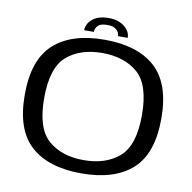

<svg xmlns="http://www.w3.org/2000/svg" viewBox="-86 -878 972 970"><g transform="rotate(10 399.5 -393.5)"><path d="M393.5 5Q224.5 5 134 -76.2Q43.5 -157.5 43.5 -337.5Q43.5 -517.5 134 -599Q224.5 -680.5 393.8 -680.5Q563 -680.5 653.5 -599Q744 -517.5 744 -337.5Q744 -157.5 653.5 -76.2Q563 5 393.5 5ZM393.5 -63Q506.5 -63 575.5 -122.5Q644.5 -182 644.5 -337.5Q644.5 -494 575.5 -553.2Q506.5 -612.5 393.5 -612.5Q280.5 -612.5 211.8 -553.2Q143 -494 143 -337.5Q143 -182 211.8 -122.5Q280.5 -63 393.5 -63ZM394 -792Q445 -792 475.5 -767.2Q506 -742.5 506 -710H456Q456 -728 441.2 -742.2Q426.5 -756.5 394 -756.5Q359 -756.5 345.5 -742.2Q332 -728 332 -710H282.5Q282.5 -742.5 311.5 -767.2Q340.5 -792 394 -792Z"/></g></svg>

Font: Anybody ExtraExpanded
Style: Regular
Weight: 400
Width: 8
Designer: Tyler Finck
Foundry: Etcetera Type Company
Version: Version 1.010; ttfautohint (v1.8.3) -l 8 -r 50 -G 200 -x 14 